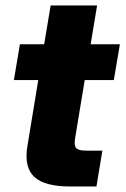

<svg xmlns="http://www.w3.org/2000/svg" viewBox="-20 -676 455 696"><path d="M414.6 -515.6 392.6 -385.7H287.1L252 -173.3Q248 -148.4 256.3 -139.2Q264.6 -129.9 292.5 -129.9H351.1L329.6 0H234.4Q141.6 0 104.2 -34.9Q66.9 -69.8 79.1 -145L118.7 -385.7H30.3L52.2 -515.6H140.1L163.6 -656.2H332L308.6 -515.6Z"/></svg>

Font: Inter Display ExtraBold
Style: Italic
Weight: 800
Italic angle: -9.39999°
Designer: Rasmus Andersson
Foundry: rsms
Version: Version 4.000;git-a52131595